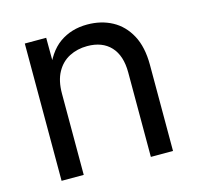

<svg xmlns="http://www.w3.org/2000/svg" viewBox="-84 -627 735 715"><g transform="rotate(-15 283.0 -269.0)"><path d="M153.8 -313V0H68.4V-529.3H150.9L151.4 -400.9H132.8Q158.2 -473.1 203.6 -505.4Q249 -537.6 310.5 -537.6Q364.3 -537.6 406.5 -514.9Q448.7 -492.2 473.4 -446.5Q498 -400.9 498 -332V0H412.6V-325.7Q412.6 -390.6 380.4 -425.3Q348.1 -460 290 -460Q252 -460 220.9 -444.1Q189.9 -428.2 171.9 -395.5Q153.8 -362.8 153.8 -313Z"/></g></svg>

Font: Inter 24pt
Style: Regular
Weight: 400
Designer: Rasmus Andersson
Foundry: rsms
Version: Version 4.001;git-66647c0bb